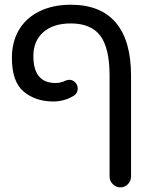

<svg xmlns="http://www.w3.org/2000/svg" viewBox="-20 -603 635 812"><path d="M443.4 143.6V-283.2Q443.4 -399.4 404.3 -451.7Q365.2 -503.9 279.3 -503.9Q205.1 -503.9 163.1 -466.8Q121.1 -429.7 121.1 -366.2Q121.1 -252 214.8 -252Q231.4 -252 240.2 -255.9L243.2 -256.8Q251 -257.8 251 -259.8Q265.6 -265.6 272.5 -265.6Q287.1 -265.6 297.9 -254.9Q308.6 -244.1 308.6 -228.5Q308.6 -206.1 287.1 -195.3Q250 -173.8 205.1 -173.8Q130.9 -173.8 80.6 -215.3Q30.3 -256.8 30.3 -358.4Q30.3 -424.8 59.6 -475.6Q89.8 -527.3 147 -555.2Q204.1 -583 279.3 -583Q405.3 -583 469.7 -507.3Q534.2 -431.6 534.2 -283.2V143.6Q534.2 162.1 521 175.8Q507.8 189.5 489.3 189.5Q470.7 189.5 457 175.8Q443.4 162.1 443.4 143.6Z"/></svg>

Font: jf-openhuninn-2.1
Style: Regular
Weight: 400
Designer: [Kosugi Maru]
Designed by MOTOYA      

[Varela Round]
Joe Prince (Latin component); Avraham Cornfeld (Hebrew component)
Foundry: justfont Co., Ltd.
Version: 2.1